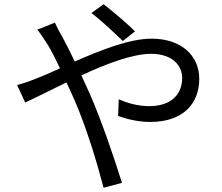

<svg xmlns="http://www.w3.org/2000/svg" viewBox="-20 -827 1040 899"><path d="M555 -635 612 -680C574 -719 498 -782 465 -807L408 -766C451 -734 516 -673 555 -635ZM237 -721 155 -688C171 -668 191 -637 204 -617C221 -589 240 -551 261 -507C217 -487 176 -469 142 -456C124 -449 89 -436 60 -429L98 -347C144 -368 214 -404 291 -441C304 -415 316 -387 329 -358C386 -227 434 -66 465 52L551 29C517 -81 454 -267 399 -391C387 -418 374 -446 361 -474C477 -528 600 -575 688 -575C786 -575 833 -521 833 -462C833 -390 787 -330 678 -330C625 -330 575 -345 536 -362L533 -284C571 -270 627 -256 683 -256C839 -256 913 -343 913 -458C913 -567 828 -646 690 -646C586 -646 451 -592 330 -539C310 -581 290 -621 272 -654C261 -672 244 -705 237 -721Z"/></svg>

Font: Source Han Sans HK
Style: Regular
Weight: 400
Designer: Ryoko NISHIZUKA 西塚涼子 (kana, bopomofo & ideographs); Paul D. Hunt (Latin, Greek & Cyrillic); Sandoll Communications 산돌커뮤니
Foundry: Adobe
Version: Version 2.000;hotconv 1.0.107;makeotfexe 2.5.65593